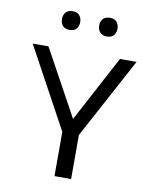

<svg xmlns="http://www.w3.org/2000/svg" viewBox="-99 -1003 864 1077"><g transform="rotate(10 333.0 -464.5)"><path d="M286.6 0V-252.4L37.1 -710.9H127L333.5 -334L534.2 -710.9H628.9L381.3 -251V0ZM439.5 -822.3Q412.6 -822.3 399.7 -837.6Q386.7 -853 386.7 -875.5Q386.7 -897.5 399.4 -913.1Q412.1 -928.7 439.5 -928.7Q466.3 -928.7 478.8 -913.1Q491.2 -897.5 491.2 -875.5Q491.2 -853 478.8 -837.6Q466.3 -822.3 439.5 -822.3ZM227.1 -822.3Q200.2 -822.3 187.5 -837.6Q174.8 -853 174.8 -875.5Q174.8 -897.5 187.3 -913.1Q199.7 -928.7 227.1 -928.7Q253.9 -928.7 266.4 -913.1Q278.8 -897.5 278.8 -875.5Q278.8 -853 266.4 -837.6Q253.9 -822.3 227.1 -822.3Z"/></g></svg>

Font: Comme
Style: Regular
Weight: 400
Designer: Vernon Adams
Foundry: Vernon Adams
Version: Version 1.000;gftools[0.9.27]